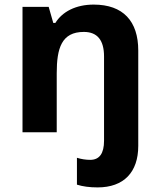

<svg xmlns="http://www.w3.org/2000/svg" viewBox="-20 -576 697 836"><path d="M582 59V-356C582 -484 516 -556 388 -556C310 -556 251 -525 221 -476H212L192 -546H78V0H227V-257C227 -366 248 -437 345 -437C404 -437 433 -401 433 -330V37C433 92 413 120 373 120C354 120 334 117 315 111V228C340 236 370 240 405 240C519 240 582 174 582 59Z"/></svg>

Font: Passageway
Style: Regular
Weight: 700
Foundry: Ascender Corporation
Version: Version 1.11